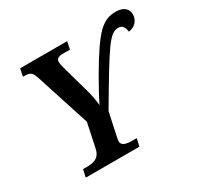

<svg xmlns="http://www.w3.org/2000/svg" viewBox="-155 -898 1101 1075"><g transform="rotate(-30 396.0 -360.5)"><path d="M106 0H453L464 -49H440C398 -49 367 -54 367 -85C367 -90 370 -103 371 -110L403 -259C593 -582 628 -636 683 -636C711 -636 721 -613 724 -587C759 -591 792 -617 792 -661C792 -694 767 -721 716 -721C632 -721 583 -679 455 -460C421 -401 389 -341 376 -313C374 -346 363 -396 351 -436L312 -575C304 -602 299 -623 299 -637C299 -655 312 -665 341 -665H388L398 -714H94L84 -665H97C136 -665 144 -651 157 -612L268 -268L235 -112C223 -57 185 -49 142 -49H117Z"/></g></svg>

Font: Noto Serif SemiBold
Style: Italic
Weight: 600
Italic angle: -12°
Designer: Monotype Design Team
Foundry: Monotype Imaging Inc.
Version: Version 2.014